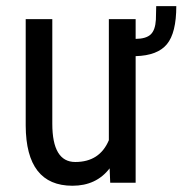

<svg xmlns="http://www.w3.org/2000/svg" viewBox="-20 -590 590 620"><path d="M549.3 -570.3Q549.3 -483.9 519 -447.3Q488.8 -410.6 418 -408.7V0H335.9L334 -46.4Q291 9.8 213.9 9.8Q64 9.8 63 -184.1V-528.3H148.9V-190.4Q148.9 -66.9 223.1 -66.9Q301.8 -66.9 331.5 -137.2V-528.3H418V-464.4Q451.7 -464.8 466.6 -478.8Q481.4 -492.7 483.4 -526.4L484.4 -570.3Z"/></svg>

Font: RobotoCondensed-Regular
Style: Regular
Weight: 400
Designer: Google
Version: Version 2.001201; 2014